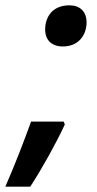

<svg xmlns="http://www.w3.org/2000/svg" viewBox="-70 -574 364 723"><path d="M167 -399C223 -399 256 -439 256 -490C256 -531 230 -554 192 -554C126 -554 100 -509 100 -462C100 -428 120 -399 167 -399ZM-50 129H44C91 56 141 -34 174 -105L170 -116H47C22 -47 -15 50 -50 129Z"/></svg>

Font: Noto Sans SemiBold
Style: Italic
Weight: 600
Italic angle: -12°
Designer: Monotype Design Team
Foundry: Monotype Imaging Inc.
Version: Version 2.013